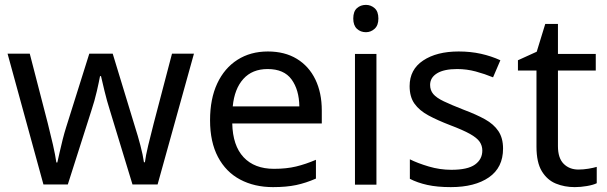

<svg xmlns="http://www.w3.org/2000/svg" viewBox="-20 -757 2488 787"><path d="M431 -303Q418 -344 408.5 -383.5Q399 -423 394 -445H390Q386 -423 377 -383.5Q368 -344 354 -302L258 -1H158L11 -537H102L176 -251Q187 -208 197 -164Q207 -120 211 -91H215Q219 -108 224.5 -133Q230 -158 237 -185.5Q244 -213 251 -235L346 -537H442L534 -235Q545 -201 555.5 -161Q566 -121 570 -92H574Q577 -117 587.5 -161Q598 -205 610 -251L685 -537H775L626 -1H523Z M1078 -546Q1147 -546 1196.5 -516Q1246 -486 1272.5 -431.5Q1299 -377 1299 -304V-251H932Q934 -160 978.5 -112.5Q1023 -65 1103 -65Q1154 -65 1193.5 -74.5Q1233 -84 1275 -102V-25Q1234 -7 1194 1.5Q1154 10 1099 10Q1023 10 964.5 -21Q906 -52 873.5 -113.5Q841 -175 841 -264Q841 -352 870.5 -415Q900 -478 953.5 -512Q1007 -546 1078 -546ZM1077 -474Q1014 -474 977.5 -433.5Q941 -393 934 -321H1207Q1206 -389 1175 -431.5Q1144 -474 1077 -474Z M1480 -737Q1500 -737 1515.5 -723.5Q1531 -710 1531 -681Q1531 -653 1515.5 -639Q1500 -625 1480 -625Q1458 -625 1443 -639Q1428 -653 1428 -681Q1428 -710 1443 -723.5Q1458 -737 1480 -737ZM1523 -536V0H1435V-536Z M2042 -148Q2042 -70 1984 -30Q1926 10 1828 10Q1772 10 1731.5 1Q1691 -8 1660 -24V-104Q1692 -88 1737.5 -74.5Q1783 -61 1830 -61Q1897 -61 1927 -82.5Q1957 -104 1957 -140Q1957 -160 1946 -176Q1935 -192 1906.5 -208Q1878 -224 1825 -244Q1773 -264 1736 -284Q1699 -304 1679 -332Q1659 -360 1659 -404Q1659 -472 1714.5 -509Q1770 -546 1860 -546Q1909 -546 1951.5 -536.5Q1994 -527 2031 -510L2001 -440Q1967 -454 1930 -464Q1893 -474 1854 -474Q1800 -474 1771.5 -456.5Q1743 -439 1743 -409Q1743 -387 1756 -371.5Q1769 -356 1799.5 -341.5Q1830 -327 1881 -307Q1932 -288 1968 -268Q2004 -248 2023 -219.5Q2042 -191 2042 -148Z M2351 -62Q2371 -62 2392 -65.5Q2413 -69 2426 -73V-6Q2412 1 2386 5.5Q2360 10 2336 10Q2294 10 2258.5 -4.5Q2223 -19 2201 -55Q2179 -91 2179 -156V-468H2103V-510L2180 -545L2215 -659H2267V-536H2422V-468H2267V-158Q2267 -109 2290.5 -85.5Q2314 -62 2351 -62Z"/></svg>

Font: Noto Sans Imperial Aramaic
Style: Regular
Weight: 400
Designer: Monotype Design Team
Foundry: Monotype Imaging Inc.
Version: Version 2.001; ttfautohint (v1.8.4.7-5d5b)